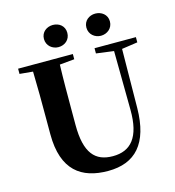

<svg xmlns="http://www.w3.org/2000/svg" viewBox="-137 -1071 1102 1206"><g transform="rotate(-15 414.5 -468.0)"><path d="M593 -812C633 -812 670 -840 670 -885C670 -930 633 -956 593 -956C554 -956 517 -930 517 -885C517 -840 554 -812 593 -812ZM317 -812C358 -812 393 -840 393 -885C393 -930 358 -956 317 -956C278 -956 241 -930 241 -885C241 -840 278 -812 317 -812ZM802 -747H533V-713L647 -698L651 -316C653 -135 586 -62 470 -62C355 -62 293 -129 293 -312V-406C293 -505 293 -606 296 -704L392 -713V-747H36V-713L122 -705C125 -605 125 -504 125 -406V-297C125 -61 245 20 417 20C594 20 692 -84 695 -314L699 -698L802 -713Z"/></g></svg>

Font: Noto Serif KR Black
Style: Regular
Weight: 900
Version: Version 1.001;PS 1.001;hotconv 16.6.54;makeotf.lib2.5.65590